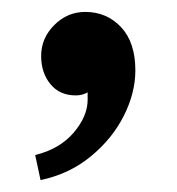

<svg xmlns="http://www.w3.org/2000/svg" viewBox="-20 -152 297 322"><path d="M48 150 39 108Q80 98 103.5 70.5Q127 43 127 15Q127 -5 126.5 -15.5Q126 -26 123 -33Q128 -33 135.5 -33Q143 -33 147 -33Q147 -16 135.5 -4Q124 8 107 8Q80 8 64.5 -11Q49 -30 49 -58Q49 -88 71 -110Q93 -132 123 -132Q159 -132 183 -106.5Q207 -81 207 -34Q207 4 187.5 42.5Q168 81 132 110.5Q96 140 48 150Z"/></svg>

Font: Lisu Bosa Black
Style: Regular
Weight: 900
Designer: David Morse, Annie Olsen, Victor Gaultney, Frank Grießhammer (Latin)
Foundry: SIL International
Version: Version 2.000